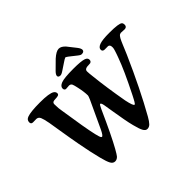

<svg xmlns="http://www.w3.org/2000/svg" viewBox="-195 -1177 1477 1477"><g transform="rotate(-45 544.0 -438.5)"><path d="M532.7 -782.7Q526.9 -778.8 517.3 -772.5Q507.8 -766.1 503.7 -763.4Q499.5 -760.7 493.2 -756.6Q486.8 -752.4 483.6 -750.7Q480.5 -749 476.1 -747.1Q471.7 -745.1 468.5 -744.4Q465.3 -743.7 462.4 -743.7Q451.2 -743.7 445.1 -748.5Q439 -753.4 439.9 -761.7Q440.9 -774.9 460 -794.4L527.8 -861.3Q570.3 -899.4 597.7 -899.4Q624 -899.4 650.4 -870.1L703.6 -802.7Q723.6 -777.3 721.7 -761.7Q719.2 -743.7 694.3 -743.7Q689.9 -743.7 686 -744.9Q682.1 -746.1 676 -750.2Q669.9 -754.4 666 -757.3Q662.1 -760.3 651.4 -768.8Q640.6 -777.3 633.8 -782.7Q629.4 -786.1 620.8 -793Q612.3 -799.8 608.4 -802.7Q604.5 -805.7 598.6 -809.6Q592.8 -813.5 587.4 -815.9Q579.6 -813 572.5 -808.8Q565.4 -804.7 551.8 -795.4Q538.1 -786.1 532.7 -782.7ZM873 -524.9Q874.5 -528.8 877.7 -537.6Q880.9 -546.4 882.1 -550Q883.3 -553.7 886 -561.3Q888.7 -568.8 889.6 -572.3Q890.6 -575.7 892.6 -581.8Q894.5 -587.9 895.5 -591.6Q896.5 -595.2 897.5 -599.9Q898.4 -604.5 898.7 -608.2Q898.9 -611.8 898.9 -615.2Q898.9 -642.6 879.9 -644.5Q873 -645 858.6 -644.3Q844.2 -643.6 838.9 -644.5Q820.8 -647.5 820.8 -664.6Q820.8 -687 852.5 -698.7Q884.3 -710.4 957.5 -710.4Q1014.2 -710.4 1043 -706.1Q1071.8 -701.7 1079.8 -694.1Q1087.9 -686.5 1087.9 -671.9Q1087.9 -648.9 1066.9 -646Q1061 -645 1044.7 -646.5Q1028.3 -647.9 1021.5 -647.5Q1015.1 -646.5 1010.3 -643.8Q1005.4 -641.1 1000 -634.3Q994.6 -627.4 990.7 -620.6Q986.8 -613.8 980.2 -599.4Q973.6 -585 968.8 -573Q963.9 -561 954.1 -537.8Q944.3 -514.6 936.5 -496.1Q820.8 -233.9 713.4 -43.9Q694.3 -10.3 679.2 5.1Q664.1 20.5 644.5 20.5Q626 20.5 613.3 -2Q600.6 -24.4 586.9 -79.1Q577.6 -114.7 569.6 -158.4Q561.5 -202.1 551.5 -263.7Q541.5 -325.2 538.6 -342.3Q533.2 -373.5 523.4 -373.5Q517.1 -373.5 501.5 -338.9Q410.2 -135.3 360.4 -46.9Q336.9 -5.4 328.6 3.9Q313 21.5 292.5 21.5Q270.5 21.5 257.6 -2Q244.6 -25.4 230.5 -82Q218.8 -128.9 208.7 -174.8Q198.7 -220.7 189.2 -273.2Q179.7 -325.7 174.1 -358.2Q168.5 -390.6 158 -455.6Q147.5 -520.5 143.1 -546.9Q133.8 -596.7 124.8 -616.9Q115.7 -637.2 94.7 -638.7Q90.8 -639.2 72 -638.2Q53.2 -637.2 50.3 -639.2Q37.1 -642.1 37.1 -659.2Q37.1 -685.1 64.5 -694.8Q103.5 -709 203.1 -709Q305.2 -709 333.5 -689.9Q348.6 -679.7 348.6 -663.6Q348.6 -651.4 336.4 -647.5Q331.5 -645.5 324 -644.8Q316.4 -644 307.1 -643.6Q297.9 -643.1 293.9 -642.6Q272 -640.6 272 -620.6Q272 -573.2 278.8 -542Q311.5 -323.7 331.1 -238.3Q341.3 -193.4 349.1 -186.5Q351.6 -184.1 354 -184.1Q365.7 -184.1 387.7 -230Q472.2 -408.7 490.7 -451.2Q502.9 -479.5 502.9 -485.4Q502.9 -524.4 490.2 -582Q481.4 -622.6 476.1 -631.3Q469.7 -640.6 458.5 -642.1Q453.1 -643.1 437.7 -641.4Q422.4 -639.6 418 -640.1Q402.3 -643.1 402.3 -661.1Q402.3 -684.6 434.6 -697.3Q467.8 -710.4 568.8 -710.4Q651.9 -710.4 682.6 -699.7Q706.1 -691.4 706.1 -671.4Q706.1 -654.3 690.4 -648.9Q684.6 -647.5 673.1 -647.5Q661.6 -647.5 655.3 -646.5Q628.4 -642.6 628.4 -622.1Q628.4 -603 633.8 -560.1Q647 -432.6 678.2 -255.9Q693.8 -181.6 706.1 -181.6Q709 -181.6 712.9 -185.8Q716.8 -189.9 721.7 -198.7Q726.6 -207.5 730.5 -214.4Q734.4 -221.2 740.5 -233.4Q746.6 -245.6 749 -250Q838.4 -427.7 873 -524.9Z"/></g></svg>

Font: Cooper* SemiBold
Style: Italic
Weight: 600
Italic angle: -7°
Designer: Owen Earl
Foundry: indestructible type*
Version: Version 0.001